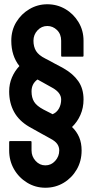

<svg xmlns="http://www.w3.org/2000/svg" viewBox="-20 -797 445 901"><path d="M193 84Q146 84 107 60Q68 36 45.5 -3.5Q23 -43 23 -91V-131Q23 -135 27 -135H124Q128 -135 128 -131V-91Q128 -63 147 -42Q166 -21 193 -21Q220 -21 239 -42Q258 -63 258 -91Q258 -108 248.5 -121.5Q239 -135 216 -147Q202 -155 172.5 -171Q143 -187 117 -202Q69 -230 46 -272Q23 -314 23 -368Q23 -403 36 -433.5Q49 -464 71 -487Q33 -535 33 -606Q33 -655 56.5 -693.5Q80 -732 118.5 -754.5Q157 -777 202 -777Q248 -777 286.5 -754.5Q325 -732 348.5 -693Q372 -654 372 -606V-535Q372 -531 368 -531H271Q267 -531 267 -535V-606Q267 -637 247.5 -656Q228 -675 202 -675Q175 -675 156 -654.5Q137 -634 137 -606Q137 -578 149 -558Q161 -538 193 -522Q198 -520 210.5 -513Q223 -506 238 -498Q253 -490 264.5 -484Q276 -478 279 -476Q323 -451 347.5 -416Q372 -381 372 -330Q372 -291 357.5 -258Q343 -225 318 -201Q340 -180 351.5 -153Q363 -126 363 -91Q363 -41 340 -1.5Q317 38 278.5 61Q240 84 193 84ZM227 -261Q247 -270 257 -288.5Q267 -307 267 -330Q267 -362 226 -385L156 -424Q128 -404 128 -368Q128 -339 140 -319.5Q152 -300 184 -283Z"/></svg>

Font: AL Dynamic
Style: Regular
Weight: 400
Version: Version 1.000; ttfautohint (v1.8.2) -l 8 -r 50 -G 200 -x 14 